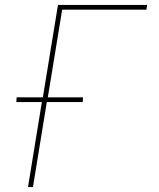

<svg xmlns="http://www.w3.org/2000/svg" viewBox="-20 -755 640 775"><path d="M93 0 149 -343H46L47 -362H153L214 -735H574L571 -716H231L173 -362H315L314 -343H169L113 0Z"/></svg>

Font: Iosevka Thin Extended Oblique
Style: Regular
Weight: 100
Width: 7
Italic angle: -9°
Monospace: yes
Designer: Belleve Invis
Foundry: Belleve Invis
Version: Version 32.5.0; ttfautohint (v1.8.4)